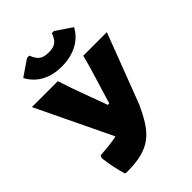

<svg xmlns="http://www.w3.org/2000/svg" viewBox="-250 -987 1116 1116"><g transform="rotate(-45 308.0 -429.0)"><path d="M222 -183C193 -176 146 -170 83 -166L76 -149C83 -92 94 -39 109 9L122 11C317 11 376 -54 451 -217L615 -647H421L402 -575L332 -344H320L240 -563L212 -647H-1ZM83 -802C124 -723 203 -690 289 -690C376 -690 458 -723 501 -802L402 -869H385C367 -821 347 -802 294 -802C240 -802 219 -820 200 -869H181Z"/></g></svg>

Font: Luna Sans Black
Style: Regular
Weight: 900
Designer: Juan Pablo del Peral
Foundry: Huerta Tipografica
Version: Version 2.001; ttfautohint (v1.5)